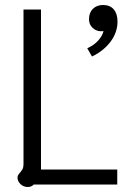

<svg xmlns="http://www.w3.org/2000/svg" viewBox="-20 -738 529 768"><path d="M50 -28Q50 -36 57.5 -44.5Q65 -53 69.5 -60.5Q74 -68 74 -83V-700H144V-60H449V0H115Q106 10 91 10Q74 10 62 -1.5Q50 -13 50 -28ZM329 -545Q356 -557 373 -576Q390 -595 394 -614Q391 -613 384 -613Q365 -613 350.5 -626.5Q336 -640 336 -661Q336 -687 351.5 -702.5Q367 -718 392 -718Q420 -718 435 -700.5Q450 -683 450 -652Q450 -608 422 -571Q394 -534 348 -512Z"/></svg>

Font: Niramit Light
Style: Regular
Weight: 300
Designer: Katatrad Aksorn Co.,Ltd.
Foundry: Cadson Demak Co.,Ltd.
Version: Version 1.000; ttfautohint (v1.6)